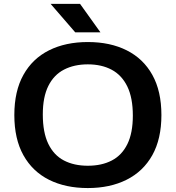

<svg xmlns="http://www.w3.org/2000/svg" viewBox="-20 -968 914 998"><path d="M436.5 9.5Q320.5 9.5 234.8 -33.5Q149 -76.5 101.8 -161Q54.5 -245.5 54.5 -370Q54.5 -494.5 101.8 -579Q149 -663.5 235 -706.5Q321 -749.5 436.5 -749.5Q553 -749.5 639 -706.2Q725 -663 772 -578.5Q819 -494 819 -370Q819 -246 771.8 -161.5Q724.5 -77 638.2 -33.8Q552 9.5 436.5 9.5ZM436.5 -106.5Q509 -106.5 561.5 -134Q614 -161.5 642.2 -219.2Q670.5 -277 670.5 -367Q670.5 -459.5 641.8 -518.5Q613 -577.5 560.5 -605.5Q508 -633.5 436.5 -633.5Q365.5 -633.5 312.8 -606.2Q260 -579 231.2 -521.2Q202.5 -463.5 202.5 -373Q202.5 -279.5 231 -220.5Q259.5 -161.5 312 -134Q364.5 -106.5 436.5 -106.5ZM371 -800 243 -948H396L502 -800Z"/></svg>

Font: Encode Sans SC Expanded SemiBold
Style: Regular
Weight: 600
Width: 7
Designer: Multiple Designers
Foundry: Impallari Type
Version: Version 3.002